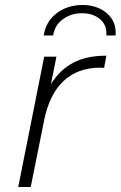

<svg xmlns="http://www.w3.org/2000/svg" viewBox="-20 -749 483 769"><path d="M53 0 157 -522H206L184 -412Q219 -469 273 -497.5Q327 -526 406 -526L397 -477Q393 -477 389.5 -477.5Q386 -478 381 -478Q292 -478 235 -425Q178 -372 157 -268L103 0ZM155 -607Q164 -664 207.5 -696.5Q251 -729 311 -729Q369 -729 408 -696Q447 -663 443 -607H406Q409 -648 381 -672Q353 -696 308 -696Q265 -696 232 -672Q199 -648 193 -607Z"/></svg>

Font: Montserrat Light
Style: Italic
Weight: 300
Italic angle: -11.3°
Designer: Julieta Ulanovsky
Foundry: Julieta Ulanovsky
Version: Version 9.000; ttfautohint (v1.8.4.7-5d5b)